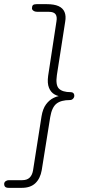

<svg xmlns="http://www.w3.org/2000/svg" viewBox="-86 -725 424 925"><path d="M-44 180Q-56 180 -61 175Q-66 170 -66 162Q-66 153 -59 148Q-52 143 -44 143H21Q44 143 56.5 131Q69 119 73 97L114 -164Q120 -201 136 -222.5Q152 -244 173.5 -254Q195 -264 214 -264V-260Q195 -260 177 -270Q159 -280 150 -302Q141 -324 146 -360L186 -622Q190 -645 181.5 -656.5Q173 -668 150 -668H94Q83 -668 75.5 -673Q68 -678 68 -685Q68 -696 73 -700.5Q78 -705 90 -705H139Q175 -705 196 -695.5Q217 -686 225 -667Q233 -648 228 -620L188 -363Q181 -315 198 -298Q215 -281 255 -281Q263 -281 267.5 -276.5Q272 -272 272 -264Q272 -256 266 -249.5Q260 -243 251 -243Q208 -243 186 -225.5Q164 -208 156 -161L115 95Q108 135 84.5 157.5Q61 180 19 180Z"/></svg>

Font: Nunito ExtraLight ExtraLight
Style: Italic
Weight: 250
Italic angle: -9°
Version: Version 3.602